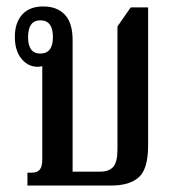

<svg xmlns="http://www.w3.org/2000/svg" viewBox="-20 -575 546 595"><path d="M65 0V-40H79Q95 -40 103 -49Q111 -58 111 -81V-370Q104 -368 97 -368Q67 -368 46.5 -393Q26 -418 26 -461Q26 -504 48.5 -529.5Q71 -555 114 -555Q157 -555 181 -529.5Q205 -504 205 -451V-43H289Q318 -43 331 -58Q344 -73 344 -112V-493L385 -552H439V-124Q439 -52 410.5 -26Q382 0 324 0ZM105 -409Q144 -409 144 -460Q144 -512 105 -512Q67 -512 67 -460Q67 -409 105 -409Z"/></svg>

Font: Noto Serif Thai ExtraCondensed Medium
Style: Regular
Weight: 500
Width: 2
Designer: Monotype Design Team
Foundry: Monotype Imaging Inc.
Version: Version 2.002; ttfautohint (v1.8.4.7-5d5b)